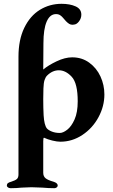

<svg xmlns="http://www.w3.org/2000/svg" viewBox="-20 -726 591 1008"><path d="M16 248Q16 240 21.5 235.5Q27 231 39 228Q61 221 69 213.5Q77 206 77 190V-428Q77 -517 107.5 -580Q138 -643 189.5 -674.5Q241 -706 303 -706Q347 -706 377 -692.5Q407 -679 407 -649Q407 -630 395 -614Q383 -598 369 -597Q366 -596 361 -596Q351 -596 343.5 -600.5Q336 -605 326 -615Q321 -620 313 -630Q305 -640 296 -646Q287 -652 274 -652Q242 -652 225 -612.5Q208 -573 208 -499L207 -361Q233 -383 277 -404Q321 -425 359 -425Q410 -425 448.5 -397Q487 -369 507.5 -324.5Q528 -280 528 -230Q528 -168 497 -110.5Q466 -53 412.5 -17.5Q359 18 297 18Q280 18 255 12Q230 6 211 -3Q207 -3 207 15V181Q207 200 219.5 210Q232 220 261 228Q283 235 283 248Q283 254 277.5 258Q272 262 266 262Q234 262 202 259Q160 257 145 257Q128 257 94 259Q67 262 36 262Q28 262 22 258Q16 254 16 248ZM388 -194Q388 -289 356.5 -323Q325 -357 289 -357Q255 -357 227 -329Q219 -321 214 -306Q209 -291 208 -262L207 -206Q207 -159 209 -121Q212 -70 226 -52Q235 -42 253 -35Q271 -28 294 -28Q311 -28 333 -45Q355 -62 371.5 -99Q388 -136 388 -194Z"/></svg>

Font: EB Garamond
Style: Bold
Weight: 700
Designer: Georg Duffner and Octavio Pardo
Foundry: Georg Duffner
Version: Version 1.000; ttfautohint (v1.6)